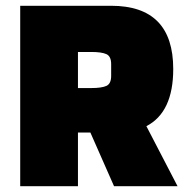

<svg xmlns="http://www.w3.org/2000/svg" viewBox="-20 -645 655 665"><path d="M595 0H375L293 -186H250V0H50V-625H365Q580 -625 580 -406Q580 -256 487 -208ZM250 -465V-340H296Q332 -340 348.5 -347.5Q365 -355 365 -382V-423Q365 -450 348.5 -457.5Q332 -465 296 -465Z"/></svg>

Font: Myanmar Thuriya
Style: Regular
Weight: 400
Designer: Danh Hong
Foundry: Google Inc.
Version: Version 2.00 November 23, 2015